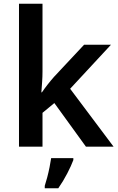

<svg xmlns="http://www.w3.org/2000/svg" viewBox="-20 -780 628 1021"><path d="M206 -399Q206 -373 204 -344Q202 -315 200 -289H203Q215 -307 233 -330Q251 -353 267 -371L427 -542H570L353 -308L584 0H437L269 -232L206 -180V0H81V-760H206ZM370 71Q359 101 337.5 142.5Q316 184 290 221H218V208Q224 190 231 163.5Q238 137 243.5 109.5Q249 82 252 61H370Z"/></svg>

Font: Noto Sans Tamil SemiBold
Style: Regular
Weight: 600
Designer: Jelle Bosma - Monotype Design Team
Foundry: Monotype Imaging Inc.
Version: Version 2.004; ttfautohint (v1.8.4.7-5d5b)